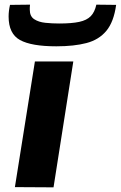

<svg xmlns="http://www.w3.org/2000/svg" viewBox="-20 -805 519 825"><path d="M210 0 44 -1 130 -541H295ZM222 -606Q115 -606 66 -633Q17 -660 17 -734Q17 -758 23 -784L109 -785Q108 -778 108 -772.5Q108 -767 108 -763Q108 -735 127 -722.5Q146 -710 175 -707Q204 -704 234 -704Q288 -704 320.5 -711Q353 -718 370 -735.5Q387 -753 394 -785L479 -784Q469 -711 437 -672.5Q405 -634 351.5 -620Q298 -606 222 -606Z"/></svg>

Font: Georama Extra Expanded SemiBold
Style: Italic
Weight: 600
Width: 8
Italic angle: -9°
Designer: Jean-Baptiste Levee
Foundry: Production Type
Version: Version 1.000